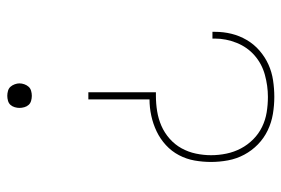

<svg xmlns="http://www.w3.org/2000/svg" viewBox="-146 -422 791 540"><g transform="rotate(-90 250.0 -152.5)"><path d="M247 223Q223 223 199 219Q175 215 153 204.5Q131 194 113.5 177Q96 160 84.5 138.5Q73 117 68.5 93Q64 69 64 45Q64 22 68 -1Q72 -24 83 -45Q94 -66 111.5 -82Q129 -98 150 -108Q171 -118 194 -123Q217 -128 240 -128V-300H260V-110H250Q228 -110 206.5 -106.5Q185 -103 165.5 -94.5Q146 -86 129.5 -71.5Q113 -57 102.5 -38Q92 -19 87.5 2.5Q83 24 83 45Q83 67 87.5 88.5Q92 110 102 129Q112 148 127.5 163.5Q143 179 162.5 188.5Q182 198 203.5 201.5Q225 205 247 205Q278 205 309 196.5Q340 188 363.5 167.5Q387 147 399 117Q411 87 411 56Q411 54 411 52.5Q411 51 411 49H430Q430 51 430 53Q430 55 430 56Q430 80 424.5 102.5Q419 125 407 145.5Q395 166 377 181.5Q359 197 338 206.5Q317 216 293.5 219.5Q270 223 247 223ZM250 -459Q243 -459 236 -461Q229 -463 224.5 -468Q220 -473 218 -480Q216 -487 216 -494Q216 -500 218 -507Q220 -514 224.5 -519Q229 -524 236 -526Q243 -528 250 -528Q257 -528 264 -526Q271 -524 275.5 -519Q280 -514 282.5 -507Q285 -500 285 -494Q285 -487 282.5 -480Q280 -473 275.5 -468Q271 -463 264 -461Q257 -459 250 -459Z"/></g></svg>

Font: Zed Mono Thin
Style: Regular
Weight: 100
Monospace: yes
Designer: Belleve Invis
Foundry: Belleve Invis
Version: Version 1.0.0; ttfautohint (v1.8.4)